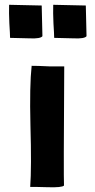

<svg xmlns="http://www.w3.org/2000/svg" viewBox="-20 -780 395 801"><path d="M154 -757 157 -629Q149 -618 104 -620L22 -622Q22 -636 19 -683Q17 -726 18 -760ZM338 -757 341 -629Q333 -618 288 -620L206 -622Q206 -636 203 -683Q201 -726 202 -760ZM248 -503V-500Q245 -39 247 -6Q239 3 178 1Q111 -1 106 0Q112 -81 107 -257Q103 -424 112 -505V-506Q107 -505 140 -505Q190 -502 231 -503Z"/></svg>

Font: Londrina Solid
Style: Regular
Weight: 400
Designer: Marcelo Magalhaes
Foundry: Marcelo Magalh„es
Version: Version 1.001 2011